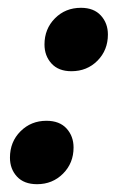

<svg xmlns="http://www.w3.org/2000/svg" viewBox="-20 -462 302 492"><path d="M187.5 -442Q220.5 -442 238.5 -422.2Q256.5 -402.5 256.5 -373.5Q256.5 -333.5 229.8 -306.5Q203 -279.5 163 -279.5Q130 -279.5 112 -299.2Q94 -319 94 -348Q94 -388 120.8 -415Q147.5 -442 187.5 -442ZM99 -152.5Q132.5 -152.5 150.5 -132.8Q168.5 -113 168.5 -84Q168.5 -44 141.5 -17Q114.5 10 75 10Q41.5 10 23.5 -9.5Q5.5 -29 5.5 -58Q5.5 -98.5 32.5 -125.5Q59.5 -152.5 99 -152.5Z"/></svg>

Font: Newsreader Text
Style: Bold Italic
Weight: 700
Italic angle: -17°
Designer: Hugues Gentile
Foundry: Production Type
Version: Version 1.001